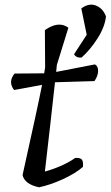

<svg xmlns="http://www.w3.org/2000/svg" viewBox="-20 -797 471 817"><path d="M219 -491 384 -523Q398 -515 397.5 -494.5Q397 -474 382 -452L215 -447H214Q208 -388 193.5 -263Q179 -138 171 -67Q249 -89 300 -125Q323 -126 329 -117Q335 -108 333 -87Q301 -59 247.5 -34.5Q194 -10 146 0Q85 -13 76 -52Q143 -353 159 -436L40 -414Q13 -448 42 -484L168 -485L172 -510L171 -669Q230 -710 271 -679L222 -521ZM349 -649 326 -761Q358 -785 388 -773.5Q418 -762 431 -727Q426 -682 395 -633.5Q364 -585 327 -552Q305 -550 295 -566Z"/></svg>

Font: Tillana
Style: Regular
Weight: 400
Designer: Lipi Raval (Devanagari, Latin), Jonny Pinhorn (Latin)
Foundry: Indian Type Foundry
Version: Version 2.002;PS 1.0;hotconv 1.0.79;makeotf.lib2.5.61930; tt